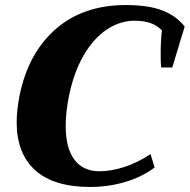

<svg xmlns="http://www.w3.org/2000/svg" viewBox="-20 -730 751 760"><path d="M46 -246Q46 -292 57 -350Q91 -519 200 -614.5Q309 -710 478 -710Q568 -710 623 -688.5Q678 -667 711 -625L662 -463H618Q616 -479 616 -517Q616 -570 621 -610Q598 -632 572 -640Q546 -648 513 -648Q455 -648 402.5 -613Q350 -578 311 -510.5Q272 -443 253 -350Q240 -286 240 -231Q240 -144 274.5 -98Q309 -52 374 -52Q418 -52 470.5 -68.5Q523 -85 576 -120L592 -67Q543 -30 476.5 -10Q410 10 337 10Q192 10 119 -56.5Q46 -123 46 -246Z"/></svg>

Font: Trirong Black
Style: Italic
Weight: 900
Italic angle: -12°
Designer: Katatrad Team
Foundry: CadsonDemak
Version: Version 1.001